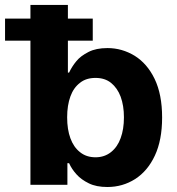

<svg xmlns="http://www.w3.org/2000/svg" viewBox="-60 -747 715 776"><path d="M212.4 0H63V-727.1H214.4V-453.6H219.2Q231 -478.5 248 -499Q265.6 -521 297.9 -537.1Q328.1 -552.7 374.5 -552.7Q433.1 -552.7 484.4 -521.5Q535.2 -489.7 564.9 -428.2Q595.2 -365.2 595.2 -272Q595.2 -180.7 565.9 -118.2Q537.1 -56.2 486.3 -23.4Q435.5 8.8 374 8.8Q329.1 8.8 299.3 -5.9Q268.1 -21 249 -42.5Q230 -63.5 219.2 -87.4H212.4ZM211.4 -272.9Q211.4 -223.6 224.6 -188Q237.8 -151.9 263.7 -131.8Q289.1 -111.3 326.2 -111.3Q362.3 -111.3 388.7 -132.3Q415 -153.3 427.7 -189Q440.9 -224.6 440.9 -272.9Q440.9 -319.8 427.7 -356Q414.6 -391.1 388.7 -412.1Q363.8 -432.1 326.2 -432.1Q288.1 -432.1 263.7 -412.6Q237.3 -392.6 224.6 -357.4Q211.4 -321.3 211.4 -272.9ZM314.9 -582.5H-39.6V-671.9H314.9Z"/></svg>

Font: My Font
Style: Bold
Weight: 500
Designer: Rasmus Andersson
Foundry: rsms
Version: Version 0.001